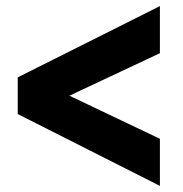

<svg xmlns="http://www.w3.org/2000/svg" viewBox="-20 -638 600 628"><path d="M503 -30V-184L207 -325L503 -464V-618L38 -385V-265Z"/></svg>

Font: Fixel Display ExtraBold
Style: Italic
Weight: 800
Italic angle: -10°
Designer: AlfaBravo + MacPaw
Foundry: Kyrylo Tkachov, Marchela Mozhyna, Serhii Makarenko, Maria Weinstein, Zakhar Kryvoshyya
Version: Version 1.210;Glyphs 3.2 (3217)